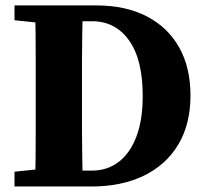

<svg xmlns="http://www.w3.org/2000/svg" viewBox="-20 -677 745 697"><path d="M32.7 0V-53.7L177.8 -68.7H193.5V0ZM106.7 0Q108.7 -51 109.2 -102.1Q109.7 -153.3 109.7 -206.5Q109.7 -259.8 109.7 -313.5V-347Q109.7 -399 109.7 -450.6Q109.7 -502.3 109.2 -554.3Q108.7 -606.3 106.7 -657.3H280.6Q279.6 -607.3 278.6 -555.6Q277.6 -504 277.6 -452Q277.6 -400 277.6 -347V-314.2Q277.6 -260.8 277.6 -208Q277.6 -155.3 278.6 -103.6Q279.6 -52 280.6 0ZM193.5 0V-57.6H312.6Q369.8 -57.6 411.2 -89.5Q452.7 -121.4 475.4 -181.8Q498.1 -242.3 498.1 -329Q498.1 -460.8 448.4 -530.4Q398.7 -599.9 314.5 -599.9H193.5V-657.3H329.8Q436.4 -657.3 513 -617.5Q589.5 -577.8 630.5 -504.8Q671.5 -431.7 671.5 -330.5Q671.5 -226 627.2 -152.2Q582.9 -78.4 502.2 -39.2Q421.5 0 312.2 0ZM32.7 -603.5V-657.3H193.5V-588.5H177.8Z"/></svg>

Font: Source Serif 4 Variable
Style: Regular
Weight: 400
Designer: Frank Grießhammer
Foundry: Adobe
Version: Version 4.005;hotconv 1.1.0;makeotfexe 2.6.0